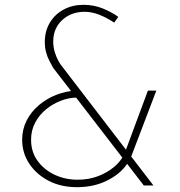

<svg xmlns="http://www.w3.org/2000/svg" viewBox="-20 -770 746 797"><path d="M617 0Q615 0 608.5 0Q602 0 595 0Q588 0 582.5 0Q577 0 577 0L201 -488Q193 -502 184.5 -518.5Q176 -535 171 -554Q166 -573 166 -596Q166 -641 187 -676Q208 -711 244.5 -730.5Q281 -750 326 -750Q370 -750 407.5 -734.5Q445 -719 471 -700L454 -676Q424 -696 393 -708.5Q362 -721 331 -721Q275 -721 238 -686.5Q201 -652 201 -598Q201 -573 208 -551.5Q215 -530 222.5 -517Q230 -504 231 -503ZM301 -365Q267 -365 233 -352Q199 -339 171 -316Q143 -293 126 -261Q109 -229 109 -190Q109 -140 135.5 -103Q162 -66 206 -45Q250 -24 303 -24Q348 -24 386.5 -38.5Q425 -53 453.5 -77Q482 -101 495 -129L516 -104Q491 -56 432.5 -24.5Q374 7 300 7Q233 7 182 -19.5Q131 -46 101.5 -90.5Q72 -135 72 -190Q72 -233 90.5 -269.5Q109 -306 141.5 -333.5Q174 -361 214 -376.5Q254 -392 297 -394ZM594 -394H629L520 -108L496 -130Z"/></svg>

Font: Josefin Sans Thin ExtraLight
Style: Regular
Weight: 250
Version: Version 2.001